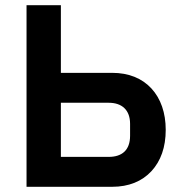

<svg xmlns="http://www.w3.org/2000/svg" viewBox="-20 -718 693 738"><path d="M82 -698H214V-438H411C475 -438 526 -417 562 -378C598 -339 617 -284 617 -219C617 -152 598 -99 562 -60C526 -21 475 0 411 0H82ZM398 -115C449 -115 480 -141 480 -196V-242C480 -295 449 -323 398 -323H214V-115Z"/></svg>

Font: Plexus Sans SemiBold
Style: Regular
Weight: 600
Version: Version 2.001;PS 002.001;hotconv 1.0.70;makeotf.lib2.5.58329